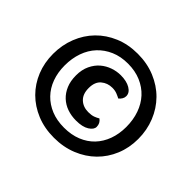

<svg xmlns="http://www.w3.org/2000/svg" viewBox="-142 -804 996 996"><g transform="rotate(45 356.5 -306.0)"><path d="M44 -303Q44 -368 66.5 -425Q89 -482 130 -524Q171 -566 228 -590Q285 -614 355 -614Q424 -614 482 -590Q540 -566 581.5 -524Q623 -482 646 -425Q669 -368 669 -303Q669 -238 646 -182.5Q623 -127 581.5 -86Q540 -45 482 -21.5Q424 2 355 2Q285 2 228 -21.5Q171 -45 130 -86Q89 -127 66.5 -182.5Q44 -238 44 -303ZM355 -542Q302 -542 260.5 -524Q219 -506 189.5 -474.5Q160 -443 144.5 -399Q129 -355 129 -303Q129 -252 144.5 -209.5Q160 -167 189.5 -136.5Q219 -106 260.5 -89Q302 -72 355 -72Q408 -72 450 -89Q492 -106 521 -136.5Q550 -167 565.5 -209.5Q581 -252 581 -303Q581 -355 565.5 -399Q550 -443 521 -474.5Q492 -506 450 -524Q408 -542 355 -542ZM386 -396Q351 -396 325.5 -374.5Q300 -353 300 -308Q300 -264 324.5 -241Q349 -218 387 -218Q410 -218 425 -223.5Q440 -229 451 -236Q472 -221 472 -195Q472 -175 446 -158.5Q420 -142 373 -142Q338 -142 308 -152.5Q278 -163 255.5 -184Q233 -205 220 -236Q207 -267 207 -308Q207 -350 222 -381.5Q237 -413 260.5 -433Q284 -453 313 -463Q342 -473 371 -473Q414 -473 441 -457Q468 -441 468 -416Q468 -405 462 -395Q456 -385 447 -378Q436 -384 421 -390Q406 -396 386 -396Z"/></g></svg>

Font: Baloo Thambi 2 SemiBold
Style: Regular
Weight: 600
Designer: Aadarsh Rajan and Ek Type
Foundry: Ek Type
Version: Version 1.640;hotconv 1.0.111;makeotfexe 2.5.65597; ttfautoh